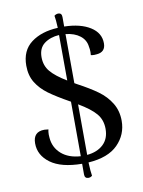

<svg xmlns="http://www.w3.org/2000/svg" viewBox="-95 -844 746 1001"><g transform="rotate(-10 278.5 -343.5)"><path d="M305 13Q307 63 311 84Q303 92 291 92Q271 92 271 70V14Q161 13 104.5 -28.5Q48 -70 48 -133Q48 -195 108 -195Q113 -195 129 -193Q126 -181 126 -166Q126 -155 127 -149Q131 -97 169 -63.5Q207 -30 271 -26L270 -315L268 -316Q198 -355 158.5 -384Q119 -413 96 -450.5Q73 -488 73 -540Q73 -620 127.5 -661Q182 -702 269 -706Q267 -752 263 -771Q273 -779 284 -779Q303 -779 303 -757V-707Q389 -705 440.5 -672.5Q492 -640 492 -585Q492 -539 446 -535Q442 -534 432 -534Q420 -534 414 -536Q415 -541 415 -552Q415 -568 412 -581Q408 -617 379 -639.5Q350 -662 303 -667L304 -407L318 -399Q380 -366 421.5 -336Q463 -306 488 -265Q513 -224 513 -171Q513 -98 461.5 -46Q410 6 305 13ZM270 -427 269 -668Q222 -665 190.5 -641.5Q159 -618 159 -570Q159 -525 185.5 -493.5Q212 -462 270 -427ZM423 -144Q423 -192 395 -225Q367 -258 304 -295L305 -27Q359 -32 391 -62Q423 -92 423 -144Z"/></g></svg>

Font: Arima Madurai Medium
Style: Regular
Weight: 500
Designer: Joana Correia and Natanael Gama
Foundry: NDISCOVER
Version: Version 1.020